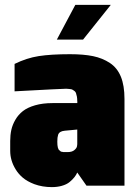

<svg xmlns="http://www.w3.org/2000/svg" viewBox="-20 -764 559 790"><path d="M321.8 -601.1H213.9L290 -744.1H436ZM257.8 -138.2Q276.4 -138.2 286.1 -146.5Q295.9 -154.8 296.9 -162.6L297.9 -170.9V-231L246.1 -226.1Q224.1 -224.1 219.2 -209.5Q217.3 -202.1 216.6 -197.3Q215.8 -192.4 215.8 -181.2Q215.8 -150.9 224.6 -145.5Q228 -142.6 229.5 -141.1Q231 -139.6 236.3 -139.2Q238.3 -138.7 240.2 -138.4Q242.2 -138.2 257.8 -138.2ZM193.4 5.9Q154.3 5.9 121.1 -6.3Q91.8 -17.6 73.7 -33Q55.7 -48.3 43.9 -67.9Q22 -104 22 -143.1V-184.1Q22 -208.5 26.6 -229.5Q31.2 -250.5 43.2 -271.2Q55.2 -292 74.2 -306.9Q93.3 -321.8 124.5 -330.8Q155.8 -339.8 195.8 -339.8H297.9L298.3 -345.2Q298.3 -347.2 297.9 -347.2Q297.9 -358.4 296.4 -366.7L293.9 -376Q292.5 -385.3 285.6 -390.1Q282.7 -392.1 280.8 -393.3Q278.8 -394.5 276.6 -395.8Q274.4 -397 265.1 -397.9Q258.3 -398.9 252.4 -398.9Q235.8 -398.9 40 -388.2V-501Q89.4 -525.4 139.6 -533.2Q189.9 -541 268.1 -541Q323.7 -541 362.8 -533Q401.9 -524.9 432.1 -504.9Q462.4 -484.9 477.3 -448.5Q492.2 -412.1 492.2 -356.9V0H335.9L297.9 -54.2Q293.9 -44.9 286.6 -35.4Q279.3 -25.9 266.8 -15.4Q254.4 -4.9 232.9 1Q214.8 5.9 193.4 5.9Z"/></svg>

Font: Squarion Black
Style: Regular
Weight: 900
Designer: Natanael Gama
Version: Version 1.00;September 12, 2019;FontCreator 11.5.0.2425 64-b